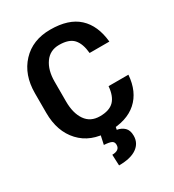

<svg xmlns="http://www.w3.org/2000/svg" viewBox="-221 -846 1084 1195"><g transform="rotate(-30 321.5 -248.0)"><path d="M610.4 -234.9Q601.6 -117.2 530 -53.5Q458.5 10.3 328.6 10.3Q198.7 10.3 123.8 -70.3Q48.8 -150.9 48.8 -284.7V-425.8Q48.8 -558.1 125 -639.6Q201.2 -721.2 328.6 -721.2Q460.4 -721.2 529.8 -657.2Q599.1 -593.3 610.8 -472.7H468.8Q462.4 -542.5 431.2 -576.9Q399.9 -611.3 328.6 -611.3Q263.2 -611.3 227.1 -560.3Q190.9 -509.3 190.9 -426.8V-284.7Q190.9 -200.2 225.8 -149.7Q260.7 -99.1 328.6 -99.1Q396.5 -99.1 429.2 -132.3Q461.9 -165.5 467.8 -234.9ZM381.3 -2 376 25.9Q407.7 31.2 428.5 51Q449.2 70.8 449.2 110.4Q449.2 163.6 405.5 194.3Q361.8 225.1 277.8 225.1L274.4 146.5Q299.8 146.5 314.2 136.7Q328.6 127 328.6 106Q328.6 85.4 313.5 77.6Q298.3 69.8 259.3 67.4L274.4 -2Z"/></g></svg>

Font: Roboto Web
Style: Bold
Weight: 700
Designer: Google
Version: Version 1.200310; 2013